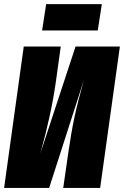

<svg xmlns="http://www.w3.org/2000/svg" viewBox="-29 -925 610 945"><path d="M452.1 -774.9H178.2L198.2 -904.8H472.2ZM561 -695.8 463.9 0H282.2L307.1 -172.9Q321.8 -275.4 338.4 -352.1Q355 -428.7 383.8 -530.8L212.9 0H-8.8L87.9 -695.8H270L246.1 -523.9Q224.6 -368.2 169.9 -170.9L342.8 -695.8Z"/></svg>

Font: Fira Sans Compressed Heavy
Style: Italic
Weight: 900
Width: 3
Italic angle: -8°
Designer: Carrois Corporate & Edenspiekermann AG
Foundry: Carrois Corporate GbR & Edenspiekermann AG
Version: Version 4.203;PS 004.203;hotconv 1.0.88;makeotf.lib2.5.64775